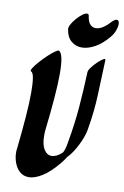

<svg xmlns="http://www.w3.org/2000/svg" viewBox="-102 -990 685 1063"><g transform="rotate(10 240.5 -458.0)"><path d="M298 -149Q299 -150 302 -154Q305 -158 310 -173Q315 -188 320 -221Q338 -323 345.5 -416.5Q353 -510 357 -613Q357 -623 370.5 -641Q384 -659 401 -675Q418 -691 430.5 -698.5Q443 -706 443 -695Q439 -593 435.5 -499Q432 -405 414 -301Q409 -270 391 -229.5Q373 -189 350 -157Q339 -142 328 -131Q316 -111 301 -93Q252 -34 210.5 -9Q169 16 138 16Q108 16 87.5 -1.5Q67 -19 56 -48Q45 -77 45 -109Q45 -114 45.5 -120Q46 -126 47 -131Q58 -232 64 -311.5Q70 -391 70 -447Q70 -499 65 -529Q60 -559 49 -563Q42 -566 52 -582Q62 -598 80.5 -619Q99 -640 120.5 -660.5Q142 -681 159 -693Q176 -705 181 -703Q195 -696 201.5 -664Q208 -632 208 -577Q208 -520 201.5 -439Q195 -358 183 -255Q182 -247 182 -239Q182 -231 182 -223Q182 -176 198.5 -149Q215 -122 241 -122Q268 -122 298 -149ZM310 -921Q315 -887 328.5 -874Q342 -861 358 -861Q380 -861 401 -875.5Q422 -890 431 -901Q454 -927 467 -927Q481 -927 481 -904Q481 -889 473.5 -868Q466 -847 449 -827Q414 -785 375 -763.5Q336 -742 301 -742Q267 -742 241.5 -764Q216 -786 210 -829Q209 -841 218.5 -858Q228 -875 243 -892Q258 -909 273.5 -920.5Q289 -932 299 -932Q309 -932 310 -921Z"/></g></svg>

Font: Ga Maamli
Style: Regular
Weight: 400
Designer: Afotey Clement Nii Odai, Ama Asantewa Diaka, David Abbey-Thompson
Foundry: Sorkin Type Co.
Version: Version 1.000; ttfautohint (v1.8.4.7-5d5b)